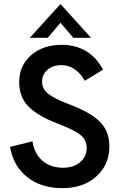

<svg xmlns="http://www.w3.org/2000/svg" viewBox="-20 -938 612 970"><path d="M295.5 12.5Q187 12.5 116.8 -43.8Q46.5 -100 31 -196L144 -224Q154.5 -159 195.8 -124.8Q237 -90.5 299.5 -90.5Q350.5 -90.5 384.2 -118.2Q418 -146 418 -190.5Q418 -232.5 384.8 -257.8Q351.5 -283 274 -312.5Q173 -351 125 -398.8Q77 -446.5 77 -523Q77 -606 136.8 -658.8Q196.5 -711.5 293 -711.5Q362 -711.5 415 -679.8Q468 -648 500.5 -586L408.5 -530Q363 -609 289 -609Q247.5 -609 220 -585.5Q192.5 -562 192.5 -525.5Q192.5 -488 224.5 -463.2Q256.5 -438.5 334.5 -409Q436 -371 484.2 -323.2Q532.5 -275.5 532.5 -197.5Q532.5 -105.5 466.5 -46.5Q400.5 12.5 295.5 12.5ZM130.5 -747 285.5 -917.5 440 -747H350.5L285.5 -823L221 -747Z"/></svg>

Font: HK Grotesk SemiBold
Style: Regular
Weight: 600
Designer: Alfredo Marco Pradil
Foundry: Hanken Design Co.
Version: Version 3.001;FEAKit 1.0